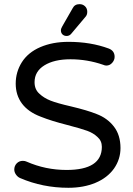

<svg xmlns="http://www.w3.org/2000/svg" viewBox="-20 -894 642 925"><path d="M273.4 -748Q273.4 -755.9 280.3 -767.6L330.1 -854.5Q339.8 -874 363.3 -874Q378.9 -874 389.6 -863.8Q400.4 -853.5 400.4 -836.9Q400.4 -821.3 390.6 -811.5L323.2 -731.4Q314.5 -720.7 300.8 -720.7Q289.1 -720.7 281.2 -728Q273.4 -735.4 273.4 -748ZM77.1 -36.1Q65.4 -41 57.1 -52.7Q48.8 -64.5 48.8 -77.1Q48.8 -94.7 60.5 -106.9Q72.3 -119.1 89.8 -119.1Q100.6 -119.1 108.4 -115.2Q199.2 -75.2 300.8 -75.2Q470.7 -75.2 470.7 -186.5Q470.7 -215.8 449.2 -234.4Q429.7 -252.9 400.4 -263.7Q371.1 -274.4 303.7 -292Q226.6 -311.5 175.8 -332Q116.2 -354.5 85.9 -395Q55.7 -435.5 55.7 -491.2Q55.7 -546.9 85 -593.8Q115.2 -641.6 174.3 -667Q233.4 -692.4 309.6 -692.4Q417 -692.4 503.9 -660.2Q532.2 -649.4 532.2 -620.1Q532.2 -604.5 520.5 -591.3Q508.8 -578.1 492.2 -578.1Q485.4 -578.1 476.6 -582Q400.4 -608.4 319.3 -608.4Q241.2 -608.4 193.8 -579.1Q146.5 -549.8 146.5 -498Q146.5 -462.9 169.9 -442.4Q191.4 -421.9 223.6 -409.2Q255.9 -396.5 320.3 -381.8Q402.3 -362.3 445.3 -344.7Q497.1 -325.2 528.8 -284.2Q560.5 -243.2 560.5 -180.7Q560.5 -127 529.3 -82Q497.1 -37.1 439.9 -13.2Q382.8 10.7 309.6 10.7Q185.5 10.7 77.1 -36.1Z"/></svg>

Font: YuPearl-Regular
Style: Regular
Weight: 400
Designer: Max Yao
Foundry: Max-Everyday
Version: Version 1.011; ttfautohint (v1.8.3)